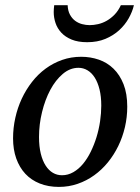

<svg xmlns="http://www.w3.org/2000/svg" viewBox="-20 -715 546 747"><path d="M374 -304.2Q374 -339.8 367.2 -367.2Q360.4 -394.5 348.6 -413.1Q336.9 -431.6 320.6 -441.4Q304.2 -451.2 285.2 -451.2Q252.4 -451.2 224.4 -427.5Q196.3 -403.8 175.8 -365.5Q155.3 -327.1 143.6 -279.1Q131.8 -231 131.8 -182.1Q131.8 -145 138.7 -117.2Q145.5 -89.4 157.7 -70.6Q169.9 -51.8 186 -42.5Q202.1 -33.2 221.2 -33.2Q244.6 -33.2 265.4 -45.2Q286.1 -57.1 303 -77.4Q319.8 -97.7 333 -124.5Q346.2 -151.4 355.5 -181.4Q364.7 -211.4 369.4 -243.2Q374 -274.9 374 -304.2ZM475.1 -299.8Q475.1 -259.3 466.1 -220.5Q457 -181.6 440.2 -147Q423.3 -112.3 399.7 -83.3Q376 -54.2 346.4 -33Q316.9 -11.7 282.2 0.2Q247.6 12.2 209 12.2Q168 12.2 134.8 -1Q101.6 -14.2 78.6 -38.8Q55.7 -63.5 43.2 -98.4Q30.8 -133.3 30.8 -176.8Q30.8 -217.3 39.6 -256.6Q48.3 -295.9 64.7 -331.1Q81.1 -366.2 104.5 -396.2Q127.9 -426.3 157.5 -448Q187 -469.7 221.9 -481.9Q256.8 -494.1 295.9 -494.1Q332 -494.1 364.5 -482.9Q397 -471.7 421.6 -447.8Q446.3 -423.8 460.7 -387.2Q475.1 -350.6 475.1 -299.8ZM501 -694.8Q495.1 -669.4 480.7 -643.8Q466.3 -618.2 443.6 -597.4Q420.9 -576.7 389.9 -563.7Q358.9 -550.8 319.3 -550.8Q283.7 -550.8 258.8 -561Q233.9 -571.3 218.5 -587.9Q203.1 -604.5 196 -625.5Q189 -646.5 189 -668Q189 -673.8 189.5 -680.7Q189.9 -687.5 190.9 -694.8H243.2Q244.1 -672.9 252.2 -658Q260.3 -643.1 272.5 -634Q284.7 -625 299.6 -621.1Q314.5 -617.2 329.1 -617.2Q344.2 -617.2 361.6 -621.1Q378.9 -625 395.3 -634.3Q411.6 -643.6 426 -658.4Q440.4 -673.3 450.2 -694.8Z"/></svg>

Font: Charis SIL Phon
Style: Italic
Weight: 400
Italic angle: -11°
Foundry: SIL International
Version: Version 5.000